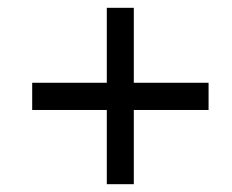

<svg xmlns="http://www.w3.org/2000/svg" viewBox="-20 -598 591 489"><path d="M252 -317.9H62V-387.2H252V-578.1H320.8V-387.2H511.2V-317.9H320.8V-128.9H252Z"/></svg>

Font: OpenSans-Italic
Style: Italic
Weight: 400
Italic angle: -12°
Foundry: Ascender Corporation
Version: Version 1.10